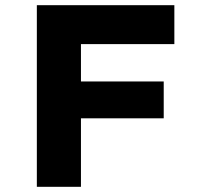

<svg xmlns="http://www.w3.org/2000/svg" viewBox="-20 -720 776 740"><path d="M122 0V-700H292V0ZM196 -264V-406H611V-264ZM201 -550V-700H652V-550Z"/></svg>

Font: Lexend Exa
Style: Bold
Weight: 700
Designer: Bonnie Shaver-Troup, Thomas Jockin
Foundry: Lexend
Version: Version 1.007